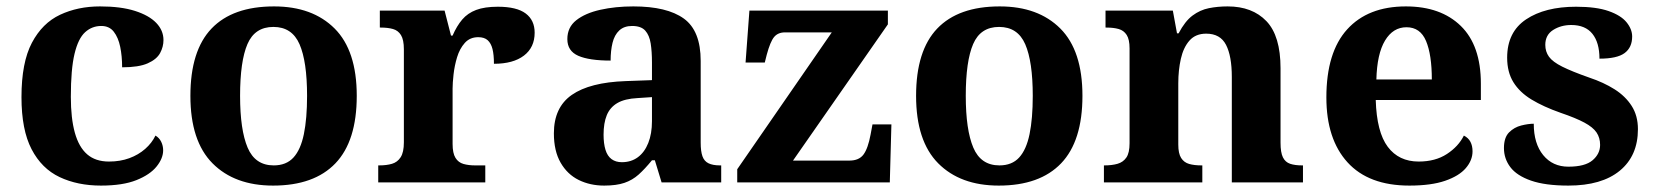

<svg xmlns="http://www.w3.org/2000/svg" viewBox="-20 -569 5170 599"><path d="M295 10Q222 10 166 -16.5Q110 -43 78.5 -103.5Q47 -164 47 -266Q47 -374 79.5 -435.5Q112 -497 167.5 -523Q223 -549 292 -549Q357 -549 401 -535Q445 -521 467.5 -497.5Q490 -474 490 -444Q490 -423 479.5 -403.5Q469 -384 441 -371.5Q413 -359 361 -359Q361 -394 355 -423Q349 -452 335 -470Q321 -488 296 -488Q267 -488 245.5 -468.5Q224 -449 212.5 -401Q201 -353 201 -267Q201 -200 213.5 -155Q226 -110 252 -87.5Q278 -65 320 -65Q355 -65 383.5 -75.5Q412 -86 433 -104.5Q454 -123 465 -146Q477 -139 483 -126.5Q489 -114 489 -100Q489 -75 468.5 -49.5Q448 -24 405.5 -7Q363 10 295 10Z M832 10Q712 10 643 -59.5Q574 -129 574 -270Q574 -411 640 -480Q706 -549 835 -549Q955 -549 1024 -480Q1093 -411 1093 -270Q1093 -129 1026.5 -59.5Q960 10 832 10ZM834 -53Q873 -53 895.5 -77.5Q918 -102 928 -150.5Q938 -199 938 -270Q938 -377 914.5 -431Q891 -485 833 -485Q775 -485 752 -431.5Q729 -378 729 -270Q729 -164 752.5 -108.5Q776 -53 834 -53Z M1160 0V-53H1163Q1186 -53 1203 -58Q1220 -63 1230 -78.5Q1240 -94 1240 -125V-415Q1240 -445 1231 -459.5Q1222 -474 1206 -478.5Q1190 -483 1168 -483H1165V-536H1367L1387 -458H1392Q1405 -488 1422 -508Q1439 -528 1465.5 -538Q1492 -548 1533 -548Q1592 -548 1620 -527Q1648 -506 1648 -467Q1648 -421 1614.5 -395.5Q1581 -370 1521 -370Q1521 -398 1516.5 -416Q1512 -434 1501.5 -443.5Q1491 -453 1472 -453Q1446 -453 1430 -435Q1414 -417 1406 -390.5Q1398 -364 1395 -337Q1392 -310 1392 -293V-120Q1392 -91 1401 -76.5Q1410 -62 1426 -57.5Q1442 -53 1462 -53H1494V0Z M1865 10Q1821 10 1785.5 -7.5Q1750 -25 1729 -61.5Q1708 -98 1708 -153Q1708 -234 1764 -273Q1820 -312 1932 -316L2014 -319V-374Q2014 -408 2010 -433.5Q2006 -459 1993 -473.5Q1980 -488 1952 -488Q1927 -488 1912 -474Q1897 -460 1891 -435.5Q1885 -411 1885 -380Q1818 -380 1784 -395Q1750 -410 1750 -447Q1750 -484 1778 -506Q1806 -528 1853 -538.5Q1900 -549 1956 -549Q2061 -549 2113.5 -511Q2166 -473 2166 -379V-124Q2166 -97 2171.5 -81.5Q2177 -66 2190.5 -59.5Q2204 -53 2226 -53H2230V0H2044L2023 -69H2014Q1992 -42 1972.5 -24.5Q1953 -7 1928 1.5Q1903 10 1865 10ZM1920 -63Q1949 -63 1970 -78.5Q1991 -94 2002.5 -123Q2014 -152 2014 -191V-266L1969 -263Q1929 -261 1906 -247.5Q1883 -234 1873 -209.5Q1863 -185 1863 -149Q1863 -121 1869 -101.5Q1875 -82 1888 -72.5Q1901 -63 1920 -63Z M2280 0V-41L2575 -468H2429Q2407 -468 2395 -453.5Q2383 -439 2372 -398L2366 -374H2306L2318 -536H2750V-493L2454 -68H2630Q2660 -68 2674 -87Q2688 -106 2696 -149L2702 -181H2761L2756 0Z M3096 10Q2976 10 2907 -59.5Q2838 -129 2838 -270Q2838 -411 2904 -480Q2970 -549 3099 -549Q3219 -549 3288 -480Q3357 -411 3357 -270Q3357 -129 3290.5 -59.5Q3224 10 3096 10ZM3098 -53Q3137 -53 3159.5 -77.5Q3182 -102 3192 -150.5Q3202 -199 3202 -270Q3202 -377 3178.5 -431Q3155 -485 3097 -485Q3039 -485 3016 -431.5Q2993 -378 2993 -270Q2993 -164 3016.5 -108.5Q3040 -53 3098 -53Z M3424 0V-53H3426Q3449 -53 3466.5 -58Q3484 -63 3494 -77.5Q3504 -92 3504 -122V-418Q3504 -446 3495 -460Q3486 -474 3470 -478.5Q3454 -483 3432 -483H3429V-536H3639L3652 -465H3657Q3677 -503 3700.5 -520.5Q3724 -538 3751.5 -543.5Q3779 -549 3810 -549Q3887 -549 3931 -503Q3975 -457 3975 -356V-124Q3975 -93 3982.5 -78Q3990 -63 4005 -58Q4020 -53 4042 -53H4045V0H3823V-329Q3823 -394 3805 -429Q3787 -464 3743 -464Q3710 -464 3691 -442.5Q3672 -421 3664 -385.5Q3656 -350 3656 -309V-118Q3656 -90 3665 -76Q3674 -62 3690 -57.5Q3706 -53 3728 -53H3731V0Z M4377 10Q4250 10 4184 -62.5Q4118 -135 4118 -265Q4118 -406 4183 -477.5Q4248 -549 4366 -549Q4475 -549 4537.5 -488Q4600 -427 4600 -308V-257H4272Q4275 -157 4309.5 -111Q4344 -65 4406 -65Q4458 -65 4494 -88.5Q4530 -112 4547 -146Q4561 -139 4567.5 -126.5Q4574 -114 4574 -97Q4574 -69 4553 -44.5Q4532 -20 4488.5 -5Q4445 10 4377 10ZM4447 -321Q4447 -398 4429 -441Q4411 -484 4368 -484Q4326 -484 4301 -442.5Q4276 -401 4274 -321Z M4873 10Q4801 10 4756.5 -5.5Q4712 -21 4692 -47.5Q4672 -74 4672 -107Q4672 -140 4688 -156Q4704 -172 4726 -177.5Q4748 -183 4765 -183Q4765 -121 4794.5 -85Q4824 -49 4873 -49Q4925 -49 4948.5 -69Q4972 -89 4972 -117Q4972 -139 4961 -155.5Q4950 -172 4923 -186.5Q4896 -201 4849 -217Q4795 -236 4758 -258.5Q4721 -281 4701.5 -312.5Q4682 -344 4682 -389Q4682 -469 4741 -508.5Q4800 -548 4897 -548Q4960 -548 4998.5 -534.5Q5037 -521 5054.5 -499.5Q5072 -478 5072 -455Q5072 -421 5048.5 -403.5Q5025 -386 4970 -386Q4970 -436 4948 -463.5Q4926 -491 4882 -491Q4850 -491 4825.5 -475.5Q4801 -460 4801 -429Q4801 -408 4812.5 -392Q4824 -376 4854 -361Q4884 -346 4938 -327Q4983 -312 5017 -290.5Q5051 -269 5070.5 -238.5Q5090 -208 5090 -166Q5090 -83 5033.5 -36.5Q4977 10 4873 10Z"/></svg>

Font: Noto Serif Armenian
Style: Bold
Weight: 700
Version: Version 2.007